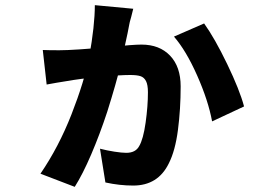

<svg xmlns="http://www.w3.org/2000/svg" viewBox="-20 -654 1040 745"><path d="M489 -588Q482 -564 482 -561Q478 -537 462 -465Q450 -414 449 -406Q431 -331 396 -220Q367 -132 334 -55Q301 22 270 71L137 20Q208 -84 257.5 -210.5Q307 -337 326 -433Q348 -555 348 -634L497 -620ZM927 -241 803 -183Q788 -264 745 -361Q702 -458 655 -512L772 -563Q813 -506 861.5 -405.5Q910 -305 927 -241ZM210 -459Q266 -459 407 -472Q497 -481 529 -481Q599 -481 640 -438Q681 -395 681 -319Q681 -231 670.5 -150Q660 -69 635 -20Q593 66 497 66Q444 66 389 54L368 -77Q395 -70 424 -65.5Q453 -61 470 -61Q506 -61 520 -87Q536 -114 545 -178Q554 -242 554 -296Q554 -325 546.5 -339.5Q539 -354 525 -358.5Q511 -363 485 -363Q446 -363 369.5 -356Q293 -349 237 -339L200 -333L161 -326L146 -460Q169 -459 210 -459Z"/></svg>

Font: Merged Yaku Han JP ExtraBold
Style: Regular
Weight: 800
Designer: Ryoko NISHIZUKA 西塚涼子 (kana, bopomofo & ideographs); Paul D. Hunt (Latin, Greek & Cyrillic); Sandoll Communications 산돌커뮤니
Foundry: Adobe
Version: Version 2.004